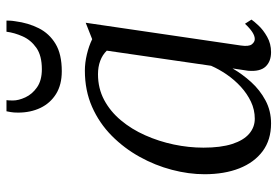

<svg xmlns="http://www.w3.org/2000/svg" viewBox="-149 -677 836 578"><g transform="rotate(-90 269.0 -388.0)"><path d="M421 -81Q417.5 -57 424.5 -48Q431.5 -39 440.5 -39Q450 -39 461.5 -46.5Q473 -54 486.5 -68.5L499 -49Q494.5 -42 481.2 -27.8Q468 -13.5 447.2 -1.8Q426.5 10 401 10Q373 10 357.5 -6.5Q342 -23 345 -59L352 -106Q335 -76.5 311 -50Q287 -23.5 255.8 -6.8Q224.5 10 186.5 10Q137 10 103 -15.2Q69 -40.5 51.2 -85.5Q33.5 -130.5 33.5 -190.5Q33.5 -238 46.8 -288.5Q60 -339 85.8 -385.5Q111.5 -432 149.2 -469.5Q187 -507 236.2 -528.8Q285.5 -550.5 345.5 -550.5Q369 -550.5 394.2 -544.5Q419.5 -538.5 440 -528.5L489.5 -548ZM405.5 -484.5Q393 -497.5 375 -504.2Q357 -511 334.5 -511Q292 -511 257.2 -492.5Q222.5 -474 195.8 -442Q169 -410 150.8 -369Q132.5 -328 123 -283Q113.5 -238 113.5 -193.5Q113.5 -141.5 124.5 -107.2Q135.5 -73 155.2 -56Q175 -39 200.5 -39Q227.5 -39 251.8 -50.5Q276 -62 296.8 -81Q317.5 -100 333.5 -123.2Q349.5 -146.5 360 -170.5ZM343.5 -620Q303 -620 275.2 -637.2Q247.5 -654.5 233.2 -684.2Q219 -714 219 -751.5Q219 -765 220.5 -773.2Q222 -781.5 223 -786.5H256.5Q256 -783 255.8 -778.8Q255.5 -774.5 255.5 -767Q255.5 -750 265 -729.5Q274.5 -709 295.2 -694.5Q316 -680 349.5 -680Q390.5 -680 414 -696.5Q437.5 -713 448.5 -737.8Q459.5 -762.5 462.5 -786.5H496Q496 -782.5 495.8 -775.8Q495.5 -769 494 -760Q489 -721 473 -689.2Q457 -657.5 426 -638.8Q395 -620 343.5 -620Z"/></g></svg>

Font: Merriweather 60pt Light
Style: Italic
Weight: 300
Italic angle: -7.8°
Version: Version 2.101